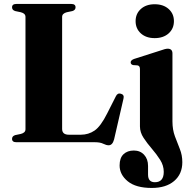

<svg xmlns="http://www.w3.org/2000/svg" viewBox="-20 -720 956 972"><path d="M346.5 -664 318 -658Q294.5 -652 294.5 -634.5V-67.5Q294.5 -38 328.5 -38H389.5Q428 -38 459 -59.2Q490 -80.5 523 -146.5L566.5 -232.5Q575 -250.5 592 -245.5Q610.5 -240.5 605 -220L557.5 -14Q549.5 15.5 530 15.5Q518.5 15.5 502.8 7.8Q487 0 461 0H63Q41 0 41 -17Q41 -31 57 -36L85.5 -42Q109 -48 109 -65.5V-634.5Q109 -652 85.5 -658L57 -664Q41 -669 41 -683Q41 -700 63 -700H340.5Q362.5 -700 362.5 -683Q362.5 -669 346.5 -664ZM763 -527Q719.5 -527 693 -551Q666.5 -575 666.5 -613Q666.5 -650.5 693 -674.5Q719.5 -698.5 763 -698.5Q807 -698.5 833.8 -674.5Q860.5 -650.5 860.5 -613Q860.5 -575 833.8 -551Q807 -527 763 -527ZM853 -105.5Q853 -63.5 865.5 -30Q878 3.5 890.5 34.5Q903 65.5 903 101Q903 161 861.8 196.2Q820.5 231.5 748.5 231.5Q668 231.5 626.8 197.8Q585.5 164 585.5 117.5Q585.5 79.5 605.2 60.8Q625 42 657.5 42Q689.5 42 709.5 63.5Q729.5 85 729.5 120V164Q729.5 202.5 764 202.5Q809 202.5 809 150Q809 118 790.8 89.2Q772.5 60.5 748.8 33Q725 5.5 706.8 -22.2Q688.5 -50 688.5 -80V-370.5Q688.5 -387 676 -389L654 -390.5Q641.5 -393.5 641.5 -404.5Q641.5 -415 658.5 -421.5L790 -463.5Q817.5 -473.5 828.5 -473.5Q853 -473.5 853 -449.5Z"/></svg>

Font: Fraunces 72pt
Style: Bold
Weight: 700
Version: Version 1.000;[b76b70a41]